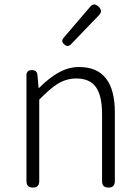

<svg xmlns="http://www.w3.org/2000/svg" viewBox="-20 -851 633 871"><path d="M129 0Q100 0 100 -29V-266V-509Q100 -533 125 -533Q148 -533 150 -510L155 -452H157Q204 -498 241 -519Q289 -547 339 -547Q501 -547 501 -341V-29Q501 0 472 0Q443 0 443 -29V-333Q443 -417 415 -456Q387 -495 326 -495Q282 -495 242 -471Q208 -450 158 -399V-29Q158 0 129 0ZM271 -650Q255 -664 269 -680L388 -819Q405 -841 426.5 -821.5Q448 -802 429 -782L368 -719L302 -650Q287 -635 271 -650Z"/></svg>

Font: GenSenRounded TW L
Style: Regular
Weight: 300
Version: Version 1.501;PS 1;hotconv 16.6.51;makeotf.lib2.5.65220